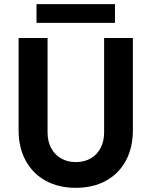

<svg xmlns="http://www.w3.org/2000/svg" viewBox="-20 -904 736 932"><path d="M70.3 -271.5V-719.7H210.9V-261.7Q210.9 -218.3 228 -185.8Q245.1 -153.3 276.1 -135.3Q307.1 -117.2 347.7 -117.2Q389.6 -117.2 420.7 -135.3Q451.7 -153.3 468.5 -186Q485.4 -218.8 485.4 -261.7V-719.7H625V-271.5Q625 -187.5 591.1 -124.3Q557.1 -61 494.4 -26.6Q431.6 7.8 347.7 7.8Q264.6 7.8 201.9 -26.6Q139.2 -61 104.7 -124.3Q70.3 -187.5 70.3 -271.5ZM157.2 -883.8H538.1V-793H157.2Z"/></svg>

Font: Reddit Sans Vanilla
Style: Bold
Weight: 700
Designer: Stephen Hutchings
Foundry: Reddit
Version: Version 1.013